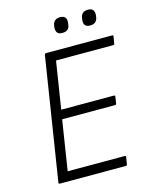

<svg xmlns="http://www.w3.org/2000/svg" viewBox="-121 -891 771 970"><g transform="rotate(-15 265.0 -406.0)"><path d="M70 0Q62 0 64 -8L165 -648Q167 -655 173 -655H518Q522 -655 523.5 -653.5Q525 -652 524 -648L518 -612Q517 -606 511 -606H212L173 -359H448Q456 -359 454 -351L449 -317Q447 -311 441 -311H165L124 -50H422Q430 -50 428 -43L422 -7Q421 0 415 0ZM425 -732Q406 -732 398.5 -742Q391 -752 393 -768L394 -776Q396 -794 405.5 -803Q415 -812 434 -812Q453 -812 460 -802Q467 -792 466 -776L465 -768Q463 -750 453 -741Q443 -732 425 -732ZM279 -732Q260 -732 253 -742Q246 -752 247 -768L248 -776Q250 -794 260 -803Q270 -812 288 -812Q307 -812 314.5 -802Q322 -792 320 -776L319 -768Q318 -750 308 -741Q298 -732 279 -732Z"/></g></svg>

Font: Sofia Sans Light
Style: Italic
Weight: 300
Italic angle: -9°
Version: Version 4.100-B